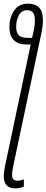

<svg xmlns="http://www.w3.org/2000/svg" viewBox="-41 -790 254 1050"><path d="M43.5 240.2Q10.3 240.2 -5.1 222.9Q-20.5 205.6 -20.5 174.8Q-20.5 164.1 -18.6 149.2Q-16.6 134.3 -14.2 121.6L127 -546.9H102.5Q54.7 -546.9 32.5 -572.5Q10.3 -598.1 10.3 -641.1Q10.3 -692.4 35.6 -731.2Q61 -770 112.8 -770Q150.9 -770 172.4 -749Q193.8 -728 193.8 -678.2Q193.8 -648.9 187 -616.7L30.3 123.5Q27.8 134.3 26.4 145.8Q24.9 157.2 24.9 167Q24.9 198.2 53.7 198.2Q64.5 198.2 73.2 196Q82 193.8 89.4 190.9V230Q81.5 233.9 69.1 237.1Q56.6 240.2 43.5 240.2ZM109.4 -583H134.3L144.5 -627Q147 -639.6 148.4 -652.8Q149.9 -666 149.9 -677.7Q149.9 -709.5 138.7 -721.9Q127.4 -734.4 108.4 -734.4Q77.1 -734.4 62.3 -706.5Q47.4 -678.7 47.4 -643.6Q47.4 -611.8 62 -597.4Q76.7 -583 109.4 -583Z"/></svg>

Font: Open Sans Condensed Light
Style: Italic
Weight: 300
Width: 3
Italic angle: -12°
Designer: Monotype Design Team
Foundry: Monotype Imaging Inc.
Version: Version 3.000; ttfautohint (v1.8.4)